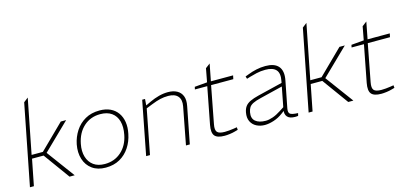

<svg xmlns="http://www.w3.org/2000/svg" viewBox="-66 -1229 3594 1695"><g transform="rotate(-15 1731.0 -382.0)"><path d="M42 0 187 -738 228 -770 130 -272H233L455 -490H504L246 -239H125L78 0ZM404 0 228 -243 257 -263 451 0Z M735 6Q661 6 612 -29.5Q563 -65 544 -125.5Q525 -186 539 -259Q552 -324 587 -378Q622 -432 678 -464Q734 -496 810 -496Q866 -496 907.5 -476.5Q949 -457 974.5 -421Q1000 -385 1007.5 -336.5Q1015 -288 1003 -231Q990 -164 954.5 -110Q919 -56 864 -25Q809 6 735 6ZM735 -27Q824 -27 886 -82.5Q948 -138 966 -231Q980 -302 965.5 -354Q951 -406 911 -434.5Q871 -463 807 -463Q718 -463 656 -407Q594 -351 575 -254Q562 -188 577.5 -136.5Q593 -85 633 -56Q673 -27 735 -27Z M1104 0 1199 -490H1225L1220 -424L1214 -429L1267 -454Q1310 -474 1352 -485Q1394 -496 1435 -496Q1484 -496 1517.5 -477.5Q1551 -459 1565 -423Q1579 -387 1568 -333L1503 0H1468L1533 -340Q1544 -399 1516.5 -431Q1489 -463 1429 -463Q1390 -463 1355.5 -455Q1321 -447 1276 -429L1218 -406L1139 0Z M1821 6Q1754 6 1730.5 -22.5Q1707 -51 1720 -120L1785 -457H1672L1677 -480L1792 -490L1815 -613L1857 -645L1827 -490H2030L2023 -457H1820L1755 -117Q1745 -66 1762 -46.5Q1779 -27 1831 -27Q1851 -27 1870.5 -29Q1890 -31 1912 -34L1943 -39L1945 -15L1916 -7Q1896 -1 1868.5 2.5Q1841 6 1821 6Z M2492 4Q2486 5 2479 5.5Q2472 6 2465 6Q2415 6 2394.5 -17.5Q2374 -41 2381 -80L2382 -88L2429 -331Q2443 -400 2414 -432Q2385 -464 2317 -464Q2273 -464 2235 -455Q2197 -446 2170 -438L2141 -429L2134 -452L2166 -464Q2201 -478 2242 -487Q2283 -496 2326 -496Q2366 -496 2395.5 -486Q2425 -476 2443.5 -455Q2462 -434 2467.5 -401.5Q2473 -369 2464 -325L2417 -85Q2410 -49 2425 -35.5Q2440 -22 2498 -20ZM2189 6Q2147 6 2113 -11.5Q2079 -29 2062.5 -63Q2046 -97 2055 -145Q2061 -177 2076.5 -198Q2092 -219 2122 -233.5Q2152 -248 2201 -260L2451 -321L2445 -290L2213 -233Q2167 -222 2142 -209.5Q2117 -197 2106 -180Q2095 -163 2090 -137Q2080 -82 2112.5 -55Q2145 -28 2206 -28Q2235 -28 2271 -40.5Q2307 -53 2345 -78L2410 -120L2408 -92L2356 -53Q2316 -23 2271 -8.5Q2226 6 2189 6Z M2589 0 2734 -738 2775 -770 2677 -272H2780L3002 -490H3051L2793 -239H2672L2625 0ZM2951 0 2775 -243 2804 -263 2998 0Z M3253 6Q3186 6 3162.5 -22.5Q3139 -51 3152 -120L3217 -457H3104L3109 -480L3224 -490L3247 -613L3289 -645L3259 -490H3462L3455 -457H3252L3187 -117Q3177 -66 3194 -46.5Q3211 -27 3263 -27Q3283 -27 3302.5 -29Q3322 -31 3344 -34L3375 -39L3377 -15L3348 -7Q3328 -1 3300.5 2.5Q3273 6 3253 6Z"/></g></svg>

Font: REM Thin
Style: Italic
Weight: 250
Italic angle: -11°
Designer: Octavio Pardo
Foundry: Ashler Design
Version: Version 1.005;gftools[0.9.28]